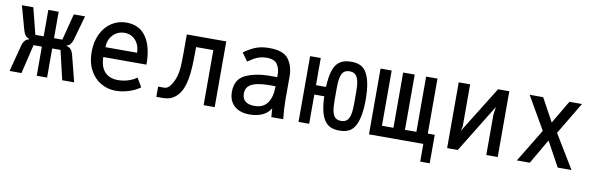

<svg xmlns="http://www.w3.org/2000/svg" viewBox="-49 -999 4897 1581"><g transform="rotate(10 2400.0 -208.0)"><path d="M143 -284V-288Q106 -298.5 91 -351.5L36 -550.5H131.5L187.5 -329.5H257V-550.5H343.5V-329.5H413L470 -550.5H564L508 -351.5Q499.5 -322.5 488.2 -308Q477 -293.5 457 -288V-284Q478.5 -280.5 492.5 -264.5Q506.5 -248.5 514 -219L570 0H470L413 -243.5H343.5V0H257V-243.5H187.5L129.5 0H30L87 -219Q101.5 -276.5 143 -284Z M668 -271.5Q668 -355.5 699 -421Q730 -486.5 785.2 -523Q840.5 -559.5 910.5 -559.5Q1018.5 -559.5 1074.8 -478Q1131 -396.5 1131 -247H770Q771.5 -165 810.8 -123Q850 -81 921 -81Q969.5 -81 1012.8 -96.2Q1056 -111.5 1077 -129.5L1121 -55.5Q1101.5 -39.5 1068.8 -24.5Q1036 -9.5 996.2 -0.2Q956.5 9 918 9Q849 9 792 -24.8Q735 -58.5 701.5 -122.2Q668 -186 668 -271.5ZM909.5 -474Q872.5 -474 841.5 -456Q810.5 -438 792 -405.2Q773.5 -372.5 773.5 -330H1037.5Q1037.5 -372 1020.8 -404.8Q1004 -437.5 975 -455.8Q946 -474 909.5 -474Z M1257 -85.5H1309.5Q1337 -85.5 1360.2 -118Q1383.5 -150.5 1397.5 -194.5Q1408.5 -231 1411.8 -274.2Q1415 -317.5 1415 -397.5V-549.5H1745V0H1652.5V-460.5H1508.5L1507.5 -383Q1507 -299 1501 -243.5Q1495 -188 1482.5 -145Q1461 -70.5 1412 -32Q1390 -14.5 1366 -7.2Q1342 0 1306 0H1257Z M1862.5 -149Q1862.5 -254.5 1945.5 -293.5Q2028.5 -332.5 2150 -332.5H2209.5V-357.5Q2209.5 -402 2186.5 -438.5Q2163.5 -475 2095 -475Q2064.5 -475 2038 -466.8Q2011.5 -458.5 1992 -447.2Q1972.5 -436 1942.5 -416L1894 -483.5Q1940 -517.5 1988.2 -537.5Q2036.5 -557.5 2105.5 -557.5Q2225.5 -557.5 2267 -498Q2308.5 -438.5 2308.5 -358V-156.5Q2308.5 -89.5 2318 0H2218.5Q2216.5 -21.5 2214.5 -56.5L2213.5 -73Q2188 -29.5 2141.2 -9.8Q2094.5 10 2038 10Q1983 10 1943.5 -9Q1904 -28 1883.2 -63.8Q1862.5 -99.5 1862.5 -149ZM2209 -255.5 2171 -256.5Q2097 -256.5 2051.2 -246Q2005.5 -235.5 1983.8 -213Q1962 -190.5 1962 -153.5Q1962 -108.5 1989.2 -87.5Q2016.5 -66.5 2063.5 -66.5Q2139 -66.5 2174 -117Q2209 -167.5 2209 -255.5Z M2667 -41Q2622.5 -99 2618 -244.5H2535V0H2446V-550H2535V-323H2619Q2622.5 -410.5 2640.2 -462.8Q2658 -515 2693.5 -539.2Q2729 -563.5 2788 -563.5Q2830.5 -563.5 2861 -550.8Q2891.5 -538 2912 -507.5Q2959 -436.5 2959 -275.5Q2959 -115 2912 -44Q2891.5 -13.5 2861 -0.8Q2830.5 12 2788 12Q2747 12 2717.2 -0.2Q2687.5 -12.5 2667 -41ZM2871 -227V-324Q2871 -381.5 2863.2 -416Q2855.5 -450.5 2837.8 -467Q2820 -483.5 2788.5 -483.5Q2757 -483.5 2739.5 -467Q2722 -450.5 2714.8 -416.2Q2707.5 -382 2707.5 -324V-227Q2707.5 -169.5 2714.8 -135.5Q2722 -101.5 2739.5 -85.2Q2757 -69 2788.5 -69Q2820 -69 2837.8 -85.2Q2855.5 -101.5 2863.2 -135.8Q2871 -170 2871 -227Z M3489.5 0H3035V-550H3128V-88H3224V-550H3320.5V-88H3416V-550H3511V-90H3569V148H3489.5Z M3688.5 -550H3784V-198.5L3774.5 -159L4017.5 -550H4111.5V0H4016V-336.5L4025 -403L3777.5 0H3688.5Z M4439.5 -276.5 4281.5 -550.5H4394.5L4500 -357L4614 -550.5H4719L4558 -281L4728.5 0H4613L4500 -207L4380 0H4271.5Z"/></g></svg>

Font: JuliaMono Medium
Style: Regular
Weight: 500
Monospace: yes
Designer: cormullion
Foundry: corm
Version: Version 0.054; ttfautohint (v1.8.4)